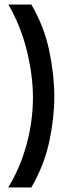

<svg xmlns="http://www.w3.org/2000/svg" viewBox="-20 -713 300 845"><path d="M17 -693H118Q175 -595 197 -488.5Q219 -382 219 -288Q219 -194 197 -90.5Q175 13 118 112H16Q68 28 96.5 -75.5Q125 -179 125 -284Q125 -378 99 -486.5Q73 -595 17 -693Z"/></svg>

Font: Bricolage Grotesque 48pt
Style: Regular
Weight: 400
Designer: Mathieu Triay
Foundry: Atelier Triay
Version: Version 1.000; ttfautohint (v1.8.4.7-5d5b);gftools[0.9.32]